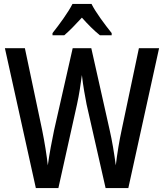

<svg xmlns="http://www.w3.org/2000/svg" viewBox="-20 -960 837 980"><path d="M447 -940H350C329 -898 283 -835 248 -791V-780H308C334 -802 366 -835 398 -870C429 -835 460 -804 490 -780H550V-791C515 -835 469 -896 447 -940ZM792 -714H689L601 -297C589 -242 578 -175 571 -116C563 -177 552 -243 540 -295L446 -714H351L256 -295C245 -243 232 -174 224 -116C219 -164 208 -233 195 -297L107 -714H5L163 0H278L373 -427C384 -476 393 -538 398 -577C404 -522 415 -463 422 -427L519 0H635Z"/></svg>

Font: Noto Sans Thai Cond Med
Style: Regular
Weight: 500
Width: 3
Designer: Monotype Design Team
Foundry: Monotype Imaging Inc.
Version: Version 2.002